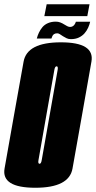

<svg xmlns="http://www.w3.org/2000/svg" viewBox="-51 -881 452 905"><path d="M115.5 4Q275 4 290.8 -86.8Q306.5 -177.5 335.5 -338Q364 -499.5 380 -590.5Q396 -681.5 236 -681.5Q76.5 -681.5 60.2 -590.5Q44 -499.5 15 -338Q-13.5 -177.5 -29.5 -86.8Q-45.5 4 115.5 4ZM135.5 -109Q127 -109 130.5 -127.2Q134 -145.5 167.5 -338Q202.5 -534.5 205.2 -551.5Q208 -568.5 216 -568.5Q223.5 -568.5 220.8 -552Q218 -535.5 183 -338Q148.5 -145.5 145.8 -127.2Q143 -109 135.5 -109ZM283 -696.5Q305 -696.5 321 -704.2Q337 -712 347.5 -724Q358 -736 364.5 -750.5Q371 -765 374 -778.5H306.5Q305.5 -774 302 -767.8Q298.5 -761.5 292.8 -757.8Q287 -754 279.5 -754Q273.5 -754 266.2 -757.5Q259 -761 251 -766.2Q243 -771.5 233.2 -775.2Q223.5 -779 212 -779Q191.5 -779 175.2 -772Q159 -765 149 -753Q139 -741 132.5 -727.2Q126 -713.5 122.5 -699.5H191.5Q193 -704 195.5 -710.2Q198 -716.5 203.8 -720.2Q209.5 -724 219 -724Q225 -724 231.2 -719.8Q237.5 -715.5 245.8 -710.2Q254 -705 262.8 -700.8Q271.5 -696.5 283 -696.5ZM158 -805H360.5L371 -861H169Z"/></svg>

Font: Anybody UltraCondensed ExtraBold
Style: Italic
Weight: 800
Width: 1
Italic angle: -10°
Version: Version 1.113;gftools[0.9.25]